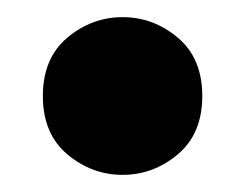

<svg xmlns="http://www.w3.org/2000/svg" viewBox="-20 -407 286 224"><path d="M123 -203Q87 -203 58.5 -227Q30 -251 30 -295Q30 -339 58.5 -363Q87 -387 123 -387Q159 -387 187.5 -363Q216 -339 216 -295Q216 -251 187.5 -227Q159 -203 123 -203Z"/></svg>

Font: Ubuntu Sans ExtraBold
Style: Regular
Weight: 800
Designer: Dalton Maag Ltd
Foundry: Dalton Maag Ltd
Version: Version 1.006; ttfautohint (v1.8.4.7-5d5b)